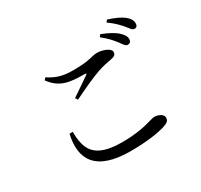

<svg xmlns="http://www.w3.org/2000/svg" viewBox="-171 -1043 1341 1283"><g transform="rotate(-30 500.0 -401.5)"><path d="M195 -286C154 -106 225 19 491 19C623 19 715 3 764 -13C798 -25 808 -35 808 -58C808 -85 770 -101 741 -101C714 -101 641 -61 474 -61C252 -61 222 -155 220 -287ZM358 -455C433 -492 524 -534 577 -552C623 -568 655 -572 684 -578C712 -583 724 -593 724 -613C724 -641 665 -663 624 -663C583 -663 559 -641 437 -641C357 -641 311 -650 243 -694L230 -678C293 -590 369 -581 482 -581C496 -581 497 -578 487 -570C452 -546 393 -505 346 -474ZM781 -806C829 -772 852 -746 873 -722C894 -697 905 -676 922 -676C939 -676 947 -686 947 -705C947 -726 938 -745 911 -767C886 -787 845 -806 793 -822ZM693 -743C737 -709 764 -677 784 -651C802 -626 814 -606 830 -606C846 -606 857 -616 857 -634C858 -654 848 -672 824 -694C799 -718 757 -740 705 -760Z"/></g></svg>

Font: Noto Serif CJK JP Medium
Style: Regular
Weight: 500
Designer: Ryoko NISHIZUKA 西塚涼子 (kana & ideographs); Frank Grießhammer (Latin, Greek & Cyrillic); Wenlong ZHANG 张文龙 (bopomofo); San
Foundry: Adobe Systems Incorporated
Version: Version 1.000;PS 1;hotconv 16.6.53;makeotf.lib2.5.65590